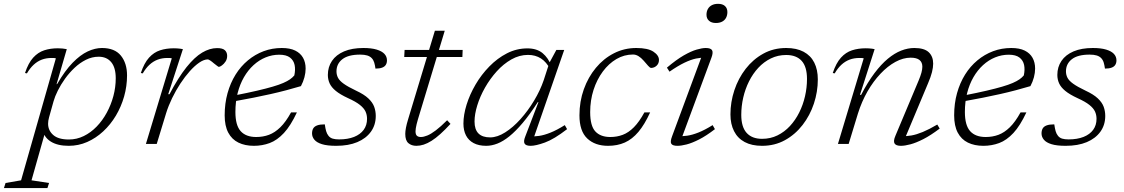

<svg xmlns="http://www.w3.org/2000/svg" viewBox="-94 -751 5864 1002"><path d="M162 -138.5Q159.5 -129.5 158.2 -121Q157 -112.5 157 -105.5Q157 -70 183.8 -46.5Q210.5 -23 265.5 -23Q306.5 -23 343.2 -41Q380 -59 410.5 -90.5Q441 -122 463.2 -163Q485.5 -204 497.8 -250Q510 -296 510 -342.5Q510 -398 486.5 -426.5Q463 -455 421 -455Q386.5 -455 354.5 -439Q322.5 -423 295 -397Q267.5 -371 245.2 -340Q223 -309 207.8 -278.2Q192.5 -247.5 185.5 -222.5ZM128 -75 149 -87.5 70.5 190 162 204 153.5 230.5H-73.5L-65 204L16 190L197.5 -446.5Q193.5 -448 187.5 -448.2Q181.5 -448.5 176 -448.5Q147.5 -448.5 124.2 -439.8Q101 -431 81.8 -413.2Q62.5 -395.5 46.5 -368L36.5 -370Q54 -422.5 79.2 -450.2Q104.5 -478 136.8 -488.5Q169 -499 208 -499Q219.5 -499 232.2 -497.8Q245 -496.5 254.5 -494.5L201 -311L205 -313.5Q245 -382.5 285 -423.5Q325 -464.5 363.5 -482.5Q402 -500.5 438 -500.5Q504.5 -500.5 536.8 -460.8Q569 -421 569 -357.5Q569 -301.5 553.8 -247.8Q538.5 -194 510.8 -147.5Q483 -101 444.8 -65.5Q406.5 -30 361 -10Q315.5 10 264.5 10Q206.5 10 171 -12.2Q135.5 -34.5 128 -75Z M802.5 -446.5Q798.5 -448 792.5 -448.2Q786.5 -448.5 780.5 -448.5Q752 -448.5 728.8 -439.8Q705.5 -431 686.2 -413.2Q667 -395.5 651 -368L641 -370Q658.5 -422.5 683.8 -450.2Q709 -478 741.5 -488.5Q774 -499 813 -499Q821 -499 829.2 -498.5Q837.5 -498 845.8 -497Q854 -496 860.5 -494.5L784 -259.5H790.5Q837 -347.5 879.2 -400.2Q921.5 -453 961 -476.5Q1000.5 -500 1039 -500Q1068 -500 1079.8 -488.8Q1091.5 -477.5 1091.5 -459.5Q1091.5 -442.5 1083 -429.8Q1074.5 -417 1064 -409.5Q1053.5 -402 1048 -402Q1046 -402 1038.2 -408Q1030.5 -414 1021.5 -421Q1012.5 -429 1003.5 -435Q994.5 -441 990.5 -441Q970.5 -441 946.2 -424.5Q922 -408 896.5 -379.5Q871 -351 847.2 -314.8Q823.5 -278.5 804.2 -238.8Q785 -199 773 -160.5L724 0H667.5Z M1363.5 -465.5Q1326.5 -465.5 1292.2 -451.5Q1258 -437.5 1229.2 -411.2Q1200.5 -385 1179.2 -348.2Q1158 -311.5 1146.2 -265.5Q1134.5 -219.5 1134.5 -166.5Q1134.5 -97 1162 -66.5Q1189.5 -36 1243 -36Q1279 -36 1309.8 -47.5Q1340.5 -59 1369 -86.8Q1397.5 -114.5 1425 -164.5H1455.5Q1423 -95 1387.8 -57Q1352.5 -19 1313.5 -4.5Q1274.5 10 1231 10Q1184.5 10 1150.2 -6.8Q1116 -23.5 1097.2 -58.8Q1078.5 -94 1078.5 -149Q1078.5 -211 1093.5 -264.8Q1108.5 -318.5 1135.5 -361.8Q1162.5 -405 1199.8 -436Q1237 -467 1281.8 -483.8Q1326.5 -500.5 1376.5 -500.5Q1419.5 -500.5 1446.8 -487Q1474 -473.5 1487.5 -449.5Q1501 -425.5 1501 -393Q1501 -371.5 1494.8 -347.8Q1488.5 -324 1476.5 -301.5Q1439.5 -290.5 1400 -280Q1360.5 -269.5 1318 -260Q1275.5 -250.5 1229 -241.2Q1182.5 -232 1132 -223L1133 -253.5Q1199.5 -266.5 1247.8 -277.8Q1296 -289 1329.2 -298.8Q1362.5 -308.5 1384.2 -318Q1406 -327.5 1419.5 -337Q1433 -346.5 1442 -357.5Q1448.5 -387.5 1443.5 -411.8Q1438.5 -436 1419.2 -450.8Q1400 -465.5 1363.5 -465.5Z M1601 -102Q1604 -81 1608 -66.8Q1612 -52.5 1620.5 -42Q1629 -31.5 1642.2 -27.5Q1655.5 -23.5 1675.5 -23.5Q1721 -23.5 1753.8 -36.5Q1786.5 -49.5 1804 -73.5Q1821.5 -97.5 1821.5 -131Q1821.5 -151.5 1813.5 -169Q1805.5 -186.5 1784.2 -203.5Q1763 -220.5 1722 -239Q1681 -258 1658.2 -276.8Q1635.5 -295.5 1626.2 -316Q1617 -336.5 1617 -360Q1617 -401.5 1638.5 -433.2Q1660 -465 1701.5 -482.8Q1743 -500.5 1802.5 -500.5Q1844.5 -500.5 1871.8 -492.2Q1899 -484 1912.2 -469.8Q1925.5 -455.5 1925.5 -436Q1925.5 -422.5 1919.5 -412.8Q1913.5 -403 1900.2 -398Q1887 -393 1865.5 -393Q1863 -411 1859 -424.5Q1855 -438 1846 -447.5Q1837 -457 1822.5 -461.5Q1808 -466 1785.5 -466Q1723.5 -466 1692.8 -442Q1662 -418 1662 -378.5Q1662 -360.5 1670 -345Q1678 -329.5 1700 -313.8Q1722 -298 1764 -278Q1806 -258.5 1828.2 -237.5Q1850.5 -216.5 1858.8 -193.8Q1867 -171 1867 -146Q1867 -99 1841.8 -63.8Q1816.5 -28.5 1770.5 -9.2Q1724.5 10 1660.5 10Q1614 10 1586.5 1.5Q1559 -7 1546.8 -21.8Q1534.5 -36.5 1534.5 -54.5Q1534.5 -70 1540.5 -80.5Q1546.5 -91 1561 -96.5Q1575.5 -102 1601 -102Z M2015.5 -453.5 2017.5 -490.5H2320.5L2319 -453.5ZM2087 -128Q2083 -114.5 2080.2 -102.8Q2077.5 -91 2076 -82Q2074.5 -73 2074.5 -66Q2074.5 -49 2081.8 -42.5Q2089 -36 2102 -36Q2117 -36 2136 -43.8Q2155 -51.5 2180.2 -70.5Q2205.5 -89.5 2239.5 -123.5L2257 -104.5Q2228.5 -73.5 2204 -51.5Q2179.5 -29.5 2158 -16Q2136.5 -2.5 2117 3.8Q2097.5 10 2079 10Q2053.5 10 2037.2 -4Q2021 -18 2021 -52Q2021 -65.5 2024.5 -84.2Q2028 -103 2036 -129L2175.5 -590.5H2227Z M2647 -38 2716 -218H2712.5Q2671 -153.5 2634.2 -110Q2597.5 -66.5 2564.8 -40Q2532 -13.5 2502 -1.8Q2472 10 2443.5 10Q2404.5 10 2377.8 -4.2Q2351 -18.5 2337.8 -44.5Q2324.5 -70.5 2324.5 -106Q2324.5 -151.5 2341 -204.8Q2357.5 -258 2387.8 -309.8Q2418 -361.5 2459.8 -404.2Q2501.5 -447 2551.8 -472.8Q2602 -498.5 2658.5 -498.5Q2707.5 -498.5 2737.5 -473.8Q2767.5 -449 2783.5 -406.5L2777 -390Q2758 -427.5 2729 -446Q2700 -464.5 2661.5 -464.5Q2616.5 -464.5 2575 -441Q2533.5 -417.5 2498.5 -378.8Q2463.5 -340 2437.2 -293.8Q2411 -247.5 2396.8 -201.2Q2382.5 -155 2382.5 -117Q2382.5 -75 2403 -54.5Q2423.5 -34 2464 -34Q2501 -34 2542.2 -60Q2583.5 -86 2622.5 -129.5Q2661.5 -173 2693.2 -225.8Q2725 -278.5 2743.5 -332.5L2772.5 -422L2809.5 -490.5H2850.5L2687 -19L2673.5 -40Q2693.5 -38 2719.5 -41.8Q2745.5 -45.5 2778.8 -58.8Q2812 -72 2853.5 -98L2865.5 -77Q2797.5 -24.5 2749.8 -7.2Q2702 10 2675.5 10Q2650.5 10 2643.8 -1.5Q2637 -13 2647 -38Z M3209.5 -466.5Q3163.5 -466.5 3123.2 -443Q3083 -419.5 3052 -377.8Q3021 -336 3003.5 -281.8Q2986 -227.5 2986 -166Q2986 -94 3013 -65Q3040 -36 3091 -36Q3126 -36 3156.2 -47.5Q3186.5 -59 3214.2 -87Q3242 -115 3269 -164.5H3299Q3270 -101 3237.8 -62.8Q3205.5 -24.5 3166.8 -7.2Q3128 10 3079.5 10Q3011 10 2970.5 -28.5Q2930 -67 2930 -149Q2930 -221.5 2952.8 -285Q2975.5 -348.5 3015.8 -397Q3056 -445.5 3110 -473Q3164 -500.5 3226.5 -500.5Q3287.5 -500.5 3316.2 -481.2Q3345 -462 3345 -438Q3345 -420 3333 -408.5Q3321 -397 3304.5 -396.5Q3298 -396.5 3288.5 -407.5Q3279 -418.5 3265.5 -434Q3251.5 -450 3237.8 -458.2Q3224 -466.5 3209.5 -466.5Z M3413.5 -40 3572 -468 3586 -449.5Q3565 -451 3538.5 -445.5Q3512 -440 3478 -423.8Q3444 -407.5 3400 -377L3386.5 -398Q3435.5 -439.5 3474.2 -461.8Q3513 -484 3541.8 -492.2Q3570.5 -500.5 3589 -500.5Q3615 -500.5 3622 -489Q3629 -477.5 3619 -450.5L3459.5 -19.5L3445.5 -41Q3466 -39 3492.2 -42.8Q3518.5 -46.5 3551.2 -59.5Q3584 -72.5 3625 -98L3637 -77Q3591.5 -42 3554.5 -23.2Q3517.5 -4.5 3489.2 2.8Q3461 10 3441.5 10Q3416.5 10 3409.5 -0.5Q3402.5 -11 3413.5 -40ZM3593 -674Q3593 -691 3600.2 -704Q3607.5 -717 3621 -724Q3634.5 -731 3653.5 -731Q3677 -731 3689.5 -719.5Q3702 -708 3702 -688Q3702 -671 3695 -658Q3688 -645 3674.5 -638Q3661 -631 3642 -631Q3619 -631 3606 -642.8Q3593 -654.5 3593 -674Z M4009 -500.5Q4063 -500.5 4100 -480.8Q4137 -461 4155.5 -424.2Q4174 -387.5 4174 -336.5Q4174 -272 4153.5 -210.2Q4133 -148.5 4094.5 -98.8Q4056 -49 4002.5 -19.5Q3949 10 3883 10Q3829 10 3792.2 -9.8Q3755.5 -29.5 3736.8 -66.5Q3718 -103.5 3718 -154Q3718 -218.5 3738.5 -280.2Q3759 -342 3797.5 -391.8Q3836 -441.5 3889.5 -471Q3943 -500.5 4009 -500.5ZM3883 -26.5Q3927 -26.5 3963.5 -44.5Q4000 -62.5 4028.5 -93.2Q4057 -124 4077 -164Q4097 -204 4107.2 -248.8Q4117.5 -293.5 4117.5 -339Q4117.5 -402.5 4089.8 -433.2Q4062 -464 4009 -464Q3965.5 -464 3928.8 -446Q3892 -428 3863.5 -397.2Q3835 -366.5 3815 -326.5Q3795 -286.5 3784.8 -241.8Q3774.5 -197 3774.5 -151.5Q3774.5 -88.5 3802.5 -57.5Q3830.5 -26.5 3883 -26.5Z M4262 -368 4252 -370Q4269.5 -422.5 4294.8 -450.2Q4320 -478 4352.5 -488.5Q4385 -499 4424 -499Q4432 -499 4440.2 -498.5Q4448.5 -498 4456.5 -497Q4464.5 -496 4470.5 -494.5L4394 -256H4400Q4434.5 -322.5 4469.5 -369Q4504.5 -415.5 4539.5 -444.5Q4574.5 -473.5 4609.2 -487Q4644 -500.5 4677.5 -500.5Q4729.5 -500.5 4752.8 -478.5Q4776 -456.5 4776 -419Q4776 -399.5 4769.8 -374.5Q4763.5 -349.5 4749.5 -317L4625 -20L4616 -41Q4636.5 -39.5 4662.5 -44Q4688.5 -48.5 4721.8 -62.2Q4755 -76 4797.5 -101L4810 -80Q4763 -44.5 4724.8 -25Q4686.5 -5.5 4657.2 2.2Q4628 10 4607.5 10Q4582 10 4574.5 -2.2Q4567 -14.5 4579 -42.5L4700 -330.5Q4710 -354.5 4714.8 -372Q4719.5 -389.5 4719.5 -403Q4719.5 -426 4704.5 -438Q4689.5 -450 4658.5 -450Q4619.5 -450 4579 -428Q4538.5 -406 4501 -366.2Q4463.5 -326.5 4433.2 -273.8Q4403 -221 4383.5 -159L4335 0H4279L4413.5 -446.5Q4409.5 -448 4403.5 -448.2Q4397.5 -448.5 4391.5 -448.5Q4363 -448.5 4339.8 -439.8Q4316.5 -431 4297.2 -413.2Q4278 -395.5 4262 -368Z M5170.5 -465.5Q5133.5 -465.5 5099.2 -451.5Q5065 -437.5 5036.2 -411.2Q5007.5 -385 4986.2 -348.2Q4965 -311.5 4953.2 -265.5Q4941.5 -219.5 4941.5 -166.5Q4941.5 -97 4969 -66.5Q4996.5 -36 5050 -36Q5086 -36 5116.8 -47.5Q5147.5 -59 5176 -86.8Q5204.5 -114.5 5232 -164.5H5262.5Q5230 -95 5194.8 -57Q5159.5 -19 5120.5 -4.5Q5081.5 10 5038 10Q4991.5 10 4957.2 -6.8Q4923 -23.5 4904.2 -58.8Q4885.5 -94 4885.5 -149Q4885.5 -211 4900.5 -264.8Q4915.5 -318.5 4942.5 -361.8Q4969.5 -405 5006.8 -436Q5044 -467 5088.8 -483.8Q5133.5 -500.5 5183.5 -500.5Q5226.5 -500.5 5253.8 -487Q5281 -473.5 5294.5 -449.5Q5308 -425.5 5308 -393Q5308 -371.5 5301.8 -347.8Q5295.5 -324 5283.5 -301.5Q5246.5 -290.5 5207 -280Q5167.5 -269.5 5125 -260Q5082.5 -250.5 5036 -241.2Q4989.5 -232 4939 -223L4940 -253.5Q5006.5 -266.5 5054.8 -277.8Q5103 -289 5136.2 -298.8Q5169.5 -308.5 5191.2 -318Q5213 -327.5 5226.5 -337Q5240 -346.5 5249 -357.5Q5255.5 -387.5 5250.5 -411.8Q5245.5 -436 5226.2 -450.8Q5207 -465.5 5170.5 -465.5Z M5408 -102Q5411 -81 5415 -66.8Q5419 -52.5 5427.5 -42Q5436 -31.5 5449.2 -27.5Q5462.5 -23.5 5482.5 -23.5Q5528 -23.5 5560.8 -36.5Q5593.5 -49.5 5611 -73.5Q5628.5 -97.5 5628.5 -131Q5628.5 -151.5 5620.5 -169Q5612.5 -186.5 5591.2 -203.5Q5570 -220.5 5529 -239Q5488 -258 5465.2 -276.8Q5442.5 -295.5 5433.2 -316Q5424 -336.5 5424 -360Q5424 -401.5 5445.5 -433.2Q5467 -465 5508.5 -482.8Q5550 -500.5 5609.5 -500.5Q5651.5 -500.5 5678.8 -492.2Q5706 -484 5719.2 -469.8Q5732.5 -455.5 5732.5 -436Q5732.5 -422.5 5726.5 -412.8Q5720.5 -403 5707.2 -398Q5694 -393 5672.5 -393Q5670 -411 5666 -424.5Q5662 -438 5653 -447.5Q5644 -457 5629.5 -461.5Q5615 -466 5592.5 -466Q5530.5 -466 5499.8 -442Q5469 -418 5469 -378.5Q5469 -360.5 5477 -345Q5485 -329.5 5507 -313.8Q5529 -298 5571 -278Q5613 -258.5 5635.2 -237.5Q5657.5 -216.5 5665.8 -193.8Q5674 -171 5674 -146Q5674 -99 5648.8 -63.8Q5623.5 -28.5 5577.5 -9.2Q5531.5 10 5467.5 10Q5421 10 5393.5 1.5Q5366 -7 5353.8 -21.8Q5341.5 -36.5 5341.5 -54.5Q5341.5 -70 5347.5 -80.5Q5353.5 -91 5368 -96.5Q5382.5 -102 5408 -102Z"/></svg>

Font: Newsreader 9pt Light
Style: Italic
Weight: 300
Italic angle: -17°
Designer: Hugues Gentile
Foundry: Production Type
Version: Version 1.003